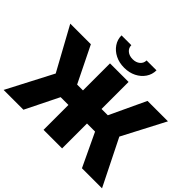

<svg xmlns="http://www.w3.org/2000/svg" viewBox="-204 -1215 1486 1486"><g transform="rotate(45 538.5 -472.0)"><path d="M640.1 -727.5V-431.6H709L847.7 -727.5H1071.3L888.7 -377.9L1077.1 0H857.4L728.5 -272.5H640.1V0H437V-272.5H351.6L216.8 0H0L195.3 -375L2 -727.5H227.5L373 -431.6H437V-727.5ZM538.1 -780.8Q483.4 -780.8 440.2 -802.5Q397 -824.2 371.8 -861.3Q346.7 -898.4 346.7 -943.8H454.1Q454.1 -913.1 477.5 -893.6Q501 -874 538.1 -874Q574.7 -874 597.9 -893.6Q621.1 -913.1 621.1 -943.8H729.5Q729.5 -898.4 704.3 -861.3Q679.2 -824.2 636 -802.5Q592.8 -780.8 538.1 -780.8Z"/></g></svg>

Font: Inter Display Black
Style: Regular
Weight: 900
Designer: Rasmus Andersson
Foundry: rsms
Version: Version 4.000;git-a52131595